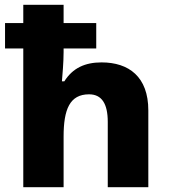

<svg xmlns="http://www.w3.org/2000/svg" viewBox="-20 -846 708 800"><path d="M245 -826H77V-750H1V-644H77V-66H245V-277C245 -391 271 -453 351 -453C404 -453 429 -414 429 -338V-66H598V-386C598 -526 517 -586 403 -586C335 -586 283 -563 248 -507H238C240 -532 245 -586 245 -629V-644H381V-750H245Z"/></svg>

Font: Noto Sans Malayalam UI ExtraBold
Style: Regular
Weight: 800
Designer: Jelle Bosma - Monotype Design Team
Foundry: Monotype Imaging Inc.
Version: Version 2.104